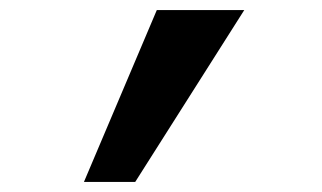

<svg xmlns="http://www.w3.org/2000/svg" viewBox="-20 -828 640 382"><path d="M292 -808H466L249 -466H147Z"/></svg>

Font: JuliaMono SemiBold
Style: Regular
Weight: 600
Monospace: yes
Designer: cormullion
Foundry: corm
Version: Version 0.055; ttfautohint (v1.8.4)